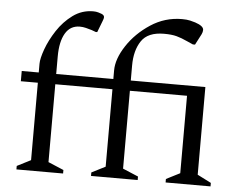

<svg xmlns="http://www.w3.org/2000/svg" viewBox="-52 -814 1102 877"><g transform="rotate(5 498.5 -375.0)"><path d="M54 0V-16L117 -48V-403H39V-450H117V-490Q117 -514 132.5 -557Q148 -600 177 -644.5Q206 -689 247.5 -719.5Q289 -750 341 -750Q354 -750 364 -747Q374 -744 379 -742Q392 -737 392 -727Q392 -721 387 -709L367 -657H360L341 -664Q328 -668 314 -671.5Q300 -675 286 -675Q242 -675 219.5 -636.5Q197 -598 197 -530V-450H459V-489Q459 -542 499 -603Q539 -664 604.5 -707Q670 -750 748 -750Q770 -750 785 -746.5Q800 -743 809 -740Q848 -727 848 -709Q848 -699 843 -689L817 -639H807L780 -651Q752 -664 729.5 -670Q707 -676 672 -676Q598 -676 568.5 -632Q539 -588 539 -519V-450H881V-48L944 -16V0H738V-16L801 -48V-403H539V-46L610 -16V0H396V-16L459 -48V-403H197V-46L268 -16V0Z"/></g></svg>

Font: Spectral
Style: Regular
Weight: 400
Designer: Jean-Baptiste Levee
Foundry: Production Type
Version: Version 1.002